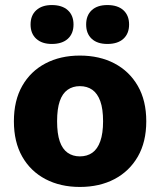

<svg xmlns="http://www.w3.org/2000/svg" viewBox="-20 -730 634 760"><path d="M296 -510Q374 -510 433 -479Q492 -448 525.5 -390Q559 -332 559 -250Q559 -168 525.5 -110Q492 -52 433 -21Q374 10 296 10Q219 10 160 -21Q101 -52 68 -110Q35 -168 35 -250Q35 -332 68 -390Q101 -448 160 -479Q219 -510 296 -510ZM296 -389Q268 -389 247.5 -374.5Q227 -360 216.5 -329.5Q206 -299 206 -250Q206 -201 216.5 -170.5Q227 -140 247.5 -125.5Q268 -111 296 -111Q325 -111 345.5 -125.5Q366 -140 377 -171Q388 -202 388 -250Q388 -299 377 -329.5Q366 -360 345.5 -374.5Q325 -389 296 -389ZM185 -710Q226 -710 248.5 -689.5Q271 -669 271 -633Q271 -597 248.5 -576.5Q226 -556 185 -556Q146 -556 123.5 -576.5Q101 -597 101 -633Q101 -669 123.5 -689.5Q146 -710 185 -710ZM405 -710Q446 -710 468.5 -689.5Q491 -669 491 -633Q491 -597 468.5 -576.5Q446 -556 405 -556Q365 -556 343 -576.5Q321 -597 321 -633Q321 -669 343 -689.5Q365 -710 405 -710Z"/></svg>

Font: Kantumruy Pro
Style: Bold
Weight: 700
Version: Version 1.002